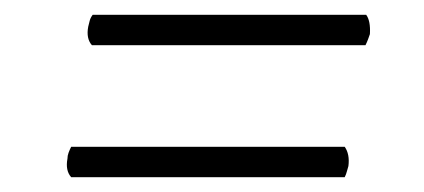

<svg xmlns="http://www.w3.org/2000/svg" viewBox="-20 -419 572 259"><path d="M104 -358Q96 -367 99 -383Q100 -387 101 -391Q102 -395 105 -399H474Q480 -391 479 -373Q478 -370 476.5 -366Q475 -362 473 -358ZM76 -180Q68 -189 71 -205Q71 -209 72.5 -213Q74 -217 76 -221H445Q452 -211 450 -195Q449 -192 448 -188Q447 -184 445 -180Z"/></svg>

Font: Petrona Light
Style: Italic
Weight: 300
Italic angle: -9°
Designer: Ringo R. Seeber
Foundry: Ringo R. Seeber
Version: Version 2.001; ttfautohint (v1.8.3)